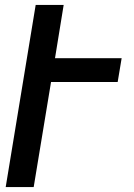

<svg xmlns="http://www.w3.org/2000/svg" viewBox="-20 -755 540 775"><path d="M3 0 124 -735H237L202 -520H471L455 -424H186L116 0Z"/></svg>

Font: Iosevka Term Curly Oblique
Style: Bold
Weight: 700
Italic angle: -9°
Designer: Belleve Invis
Foundry: Belleve Invis
Version: Version 32.3.0